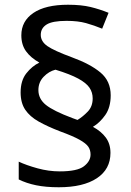

<svg xmlns="http://www.w3.org/2000/svg" viewBox="-20 -785 553 810"><path d="M67 -395Q67 -445 91 -475.5Q115 -506 146 -521Q110 -541 90 -568.5Q70 -596 70 -636Q70 -696 121 -730.5Q172 -765 267 -765Q323 -765 362 -755.5Q401 -746 438 -731L411 -664Q377 -678 343 -687.5Q309 -697 261 -697Q201 -697 176.5 -681.5Q152 -666 152 -638Q152 -610 180 -590.5Q208 -571 284 -543Q361 -515 404 -479Q447 -443 447 -383Q447 -332 424 -299.5Q401 -267 372 -250Q407 -231 426.5 -204.5Q446 -178 446 -140Q446 -71 388.5 -33Q331 5 228 5Q173 5 132 -3.5Q91 -12 59 -28V-103Q91 -88 138 -75Q185 -62 232 -62Q306 -62 334 -83.5Q362 -105 362 -133Q362 -152 352.5 -166Q343 -180 315.5 -195.5Q288 -211 233 -231Q181 -251 143.5 -272Q106 -293 86.5 -322Q67 -351 67 -395ZM142 -405Q142 -368 173.5 -342.5Q205 -317 285 -287L307 -279Q330 -293 350.5 -314.5Q371 -336 371 -370Q371 -395 357.5 -415Q344 -435 310 -453.5Q276 -472 214 -491Q186 -484 164 -461Q142 -438 142 -405Z"/></svg>

Font: Noto Sans Gunjala Gondi Semibold
Style: Regular
Weight: 600
Designer: Ek Type
Foundry: Ek Type
Version: Version 1.004; ttfautohint (v1.8.4.7-5d5b)